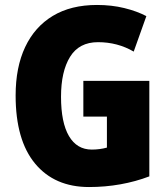

<svg xmlns="http://www.w3.org/2000/svg" viewBox="-20 -744 677 774"><path d="M316 -418H582V-33Q527 -12 465.5 -1Q404 10 339 10Q200 10 121.5 -84.5Q43 -179 43 -359Q43 -473 81.5 -554.5Q120 -636 193 -680Q266 -724 371 -724Q430 -724 481 -711.5Q532 -699 570 -679L519 -536Q454 -574 375 -574Q299 -574 262.5 -515Q226 -456 226 -354Q226 -250 258 -195.5Q290 -141 350 -141Q382 -141 411 -149V-274H316Z"/></svg>

Font: Noto Sans Kannada Condensed Black
Style: Regular
Weight: 900
Width: 3
Designer: Jelle Bosma - Monotype Design Team
Foundry: Monotype Imaging Inc.
Version: Version 2.005; ttfautohint (v1.8.4.7-5d5b)